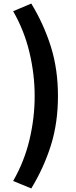

<svg xmlns="http://www.w3.org/2000/svg" viewBox="-20 -857 429 1080"><path d="M156 203 54 161Q117 51 146 -71.5Q175 -194 175 -317Q175 -438 146 -561Q117 -684 54 -794L156 -837Q227 -720 266.5 -593.5Q306 -467 306 -317Q306 -166 266.5 -40Q227 86 156 203Z"/></svg>

Font: Noto Sans TC ExtraBold
Style: Regular
Weight: 800
Designer: Ryoko NISHIZUKA  (kana, bopomofo & ideographs); Paul D. Hunt (Latin, Greek & Cyrillic); Sandoll Communications , Soo-you
Foundry: Adobe
Version: Version 2.004-H2;hotconv 1.0.118;makeotfexe 2.5.65603